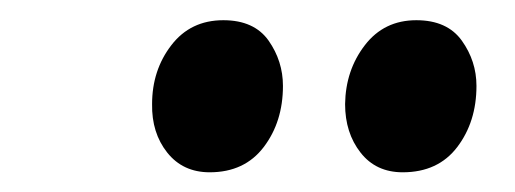

<svg xmlns="http://www.w3.org/2000/svg" viewBox="-20 -757 510 190"><path d="M187.5 -586.5Q161 -586.5 145.5 -606Q130 -625.5 130.5 -654Q130.5 -687.5 149.5 -712.2Q168.5 -737 201 -737Q231.5 -737 245.8 -716.8Q260 -696.5 260 -672Q260 -636.5 241 -611.5Q222 -586.5 187.5 -586.5ZM378.5 -586.5Q352 -586.5 336.8 -606Q321.5 -625.5 321.5 -654Q322 -687.5 341 -712.2Q360 -737 392 -737Q422.5 -737 437 -716.8Q451.5 -696.5 451.5 -672Q451.5 -636.5 432.5 -611.5Q413.5 -586.5 378.5 -586.5Z"/></svg>

Font: Merriweather 120pt SemiBold
Style: Italic
Weight: 600
Italic angle: -7.8°
Version: Version 2.101